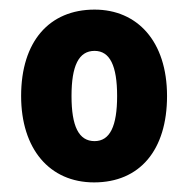

<svg xmlns="http://www.w3.org/2000/svg" viewBox="-20 -742 393 400"><path d="M328 -542C328 -656 266 -722 177 -722C83 -722 24 -656 24 -542C24 -432 83 -362 176 -362C271 -362 328 -429 328 -542ZM129 -542C129 -605 144 -636 177 -636C209 -636 224 -605 224 -542C224 -479 209 -448 177 -448C144 -448 129 -479 129 -542Z"/></svg>

Font: Noto Sans Gurmukhi Condensed ExtraBold
Style: Regular
Weight: 800
Width: 3
Designer: Jelle Bosma - Monotype Design Team
Foundry: Monotype Imaging Inc.
Version: Version 2.004